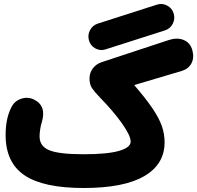

<svg xmlns="http://www.w3.org/2000/svg" viewBox="-20 -854 976 950"><path d="M420.4 -653.3Q412.6 -679.7 425 -704.1Q437.5 -728.5 463.9 -737.3L756.8 -831.1Q782.7 -839.4 807.1 -826.4Q831.5 -813.5 839.4 -787.1Q847.2 -760.7 834.7 -736.3Q822.3 -711.9 795.9 -703.6L502.9 -609.9Q477.1 -601.1 452.6 -614Q428.2 -627 420.4 -653.3ZM7.8 -186Q7.8 -269 36.6 -323.7Q51.8 -354.5 85.2 -365.5Q118.7 -376.5 149.4 -360.8Q211.4 -329.6 186.5 -248Q182.1 -235.8 179 -215.3Q175.8 -194.8 175.8 -179.2Q175.8 -129.9 224.4 -110.4Q272.9 -90.8 392.6 -90.8Q511.2 -90.8 568.8 -107.4Q626.5 -124 626.5 -153.3Q626.5 -182.1 585 -241.5Q543.5 -300.8 473.6 -372.6Q448.2 -398.9 435.5 -417.5Q422.9 -436 422.9 -465.8Q422.9 -493.2 439.2 -515.4Q455.6 -537.6 484.4 -546.9L815.9 -656.2Q856.9 -669.4 889.2 -656Q921.4 -642.6 931.6 -606Q941.9 -567.9 927 -540.3Q912.1 -512.7 878.9 -502.9L644 -433.1Q701.7 -366.2 734.4 -317.9Q767.1 -269.5 780.8 -230.2Q794.4 -190.9 794.4 -149.9Q794.4 -41 693.6 17.6Q592.8 76.2 394 76.2Q194.3 76.2 101.1 13.2Q7.8 -49.8 7.8 -186Z"/></svg>

Font: Mikhak-DS2-FD Black
Style: Regular
Weight: 900
Designer: Amin Abedi
Version: Version 3.2